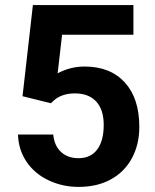

<svg xmlns="http://www.w3.org/2000/svg" viewBox="-20 -731 614 761"><path d="M69.3 -349.6 110.4 -710.9H508.8V-593.3H226.1L208.5 -440.4Q258.8 -467.3 315.4 -467.3Q417 -467.3 474.6 -404.3Q532.2 -341.3 532.2 -228Q532.2 -159.2 503.2 -104.7Q474.1 -50.3 419.9 -20.3Q365.7 9.8 292 9.8Q227.5 9.8 172.4 -16.4Q117.2 -42.5 85.2 -89.8Q53.2 -137.2 51.3 -197.8H190.9Q195.3 -153.3 221.9 -128.7Q248.5 -104 291.5 -104Q339.4 -104 365.2 -138.4Q391.1 -172.9 391.1 -235.8Q391.1 -296.4 361.3 -328.6Q331.5 -360.8 276.9 -360.8Q226.6 -360.8 195.3 -334.5L181.6 -321.8Z"/></svg>

Font: TypoPRO Roboto
Style: Bold
Weight: 700
Designer: Google
Version: Version 2.136; 2016